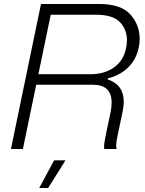

<svg xmlns="http://www.w3.org/2000/svg" viewBox="-20 -749 727 965"><path d="M186 -729H477Q588 -729 635 -676.5Q682 -624 682 -553Q682 -531 677 -509Q665 -450 624 -410Q583 -370 522 -355L521 -350Q602 -323 602 -238Q602 -219 597 -191L572 -73Q564 -37 564 -17Q564 -10 566 0H504Q503 -4 503 -12Q503 -29 513 -77L536 -186Q541 -209 541 -234Q541 -323 447 -323H162L95 0H35ZM434 -376Q506 -376 553.5 -410.5Q601 -445 613 -505Q618 -525 618 -547Q618 -600 583 -637.5Q548 -675 461 -675H235L173 -376ZM252 57H309L222 196H177Z"/></svg>

Font: Mona Sans Light
Style: Italic
Weight: 300
Italic angle: -11.7°
Designer: Deni Anggara
Foundry: GitHub
Version: Version 2.000